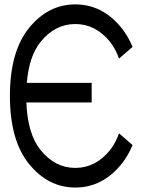

<svg xmlns="http://www.w3.org/2000/svg" viewBox="-20 -840 638 860"><path d="M100.1 -468.8H390.6V-380.9H98.1Q103.5 -239.7 162.1 -167.5Q226.6 -87.9 317.4 -87.9Q408.2 -87.9 472.7 -167.5Q497.6 -198.7 513.2 -242.7L573.7 -190.4Q554.2 -142.6 524.4 -105.5Q439 0 317.4 0Q195.8 0 110.1 -105.5Q24.4 -210.9 24.4 -410.2Q24.4 -609.4 110.1 -714.8Q195.8 -820.3 317.4 -820.3Q439 -820.3 524.4 -714.8Q554.2 -677.7 573.7 -629.9L513.2 -577.6Q497.6 -621.6 472.7 -652.8Q408.2 -732.4 317.4 -732.4Q226.6 -732.4 162.1 -652.8Q109.9 -588.4 100.1 -468.8Z"/></svg>

Font: Gap Sans
Style: Regular
Weight: 400
Designer: Alexandre Liziard and Étienne Ozeray
Foundry: Interstices.io
Version: Version 1.6.1 - December 3. 2014